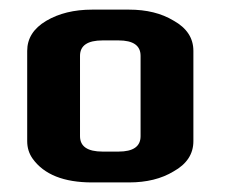

<svg xmlns="http://www.w3.org/2000/svg" viewBox="-20 -381 470 401"><path d="M227.6 -64.4Q273.6 -64.4 273.6 -96.6V-264.4Q273.6 -296.6 227.6 -296.6H194.3Q147.1 -296.6 147.1 -264.4V-96.6Q147.1 -64.4 194.3 -64.4ZM36.8 -274.7Q36.8 -313.8 76.4 -337.4Q116.1 -360.9 172.4 -360.9H249.4Q304.6 -360.9 342.5 -337.9Q383.9 -314.9 383.9 -274.7V-86.2Q383.9 -46 342.5 -23Q304.6 0 249.4 0H172.4Q83.9 0 48.3 -49.4Q36.8 -65.5 36.8 -86.2Z"/></svg>

Font: Dhurjati
Style: Regular
Weight: 400
Designer: Purushoth Kumar Guthula
Foundry: Andhrapradesh Society for Knowledge Networks
Version: Version 1.0.5; ttfautohint (v1.2.25-373a) -l 7 -r 28 -G 50 -